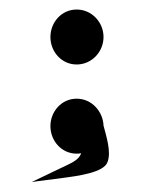

<svg xmlns="http://www.w3.org/2000/svg" viewBox="-20 -304 288 393"><path d="M200.1 27.6C208.3 6.3 197.1 -26.3 191.9 -47C190.9 -74.9 168.6 -102 136.9 -102C105.8 -102 83.2 -75.6 83.2 -45.8C83.2 -15.9 105.8 10.5 136.9 10.5C140.2 10.5 142.4 10.4 146.2 9.7C141 24.2 126.4 29.5 101.4 41.5L45 68.5L107 60.4C139.5 56.2 192.9 49.2 200.1 27.6ZM83.2 -228.2C83.2 -198.4 105.8 -172 136.9 -172C167.8 -172 191.9 -198 191.9 -228.2C191.9 -258.5 167.8 -284.5 136.9 -284.5C105.8 -284.5 83.2 -258.1 83.2 -228.2Z"/></svg>

Font: Hi.
Style: Black
Weight: 400
Designer: Mew Too, Robert Jablonski
Foundry: Cannot Into Space Fonts
Version: Version 1.996